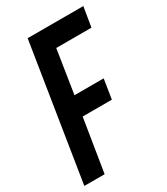

<svg xmlns="http://www.w3.org/2000/svg" viewBox="-182 -780 750 860"><g transform="rotate(-30 193.5 -350.0)"><path d="M-6 0 105 -700H393L376 -598H194L159 -374H310L294 -273H143L99 0Z"/></g></svg>

Font: Georama Condensed SemiBold
Style: Italic
Weight: 600
Width: 3
Italic angle: -9°
Designer: Jean-Baptiste Levee
Foundry: Production Type
Version: Version 1.000